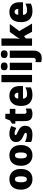

<svg xmlns="http://www.w3.org/2000/svg" viewBox="1837 -2704 1056 4770"><g transform="rotate(-90 2365.0 -319.0)"><path d="M553 -329Q553 -244 524.5 -179Q496 -114 438.5 -77.5Q381 -41 295 -41Q216 -41 158 -77.5Q100 -114 69 -179Q38 -244 38 -329Q38 -460 104.5 -537Q171 -614 298 -614Q373 -614 430.5 -581Q488 -548 520.5 -484Q553 -420 553 -329ZM221 -328Q221 -256 238.5 -218Q256 -180 297 -180Q337 -180 353.5 -218Q370 -256 370 -329Q370 -401 353.5 -438Q337 -475 296 -475Q257 -475 239 -438.5Q221 -402 221 -328Z M1146 -329Q1146 -244 1117.5 -179Q1089 -114 1031.5 -77.5Q974 -41 888 -41Q809 -41 751 -77.5Q693 -114 662 -179Q631 -244 631 -329Q631 -460 697.5 -537Q764 -614 891 -614Q966 -614 1023.5 -581Q1081 -548 1113.5 -484Q1146 -420 1146 -329ZM814 -328Q814 -256 831.5 -218Q849 -180 890 -180Q930 -180 946.5 -218Q963 -256 963 -329Q963 -401 946.5 -438Q930 -475 889 -475Q850 -475 832 -438.5Q814 -402 814 -328Z M1625 -221Q1625 -138 1572.5 -89.5Q1520 -41 1407 -41Q1355 -41 1311 -47.5Q1267 -54 1223 -72V-225Q1267 -203 1314.5 -191.5Q1362 -180 1396 -180Q1451 -180 1451 -209Q1451 -220 1443 -229Q1435 -238 1412.5 -249.5Q1390 -261 1346 -280Q1284 -308 1253 -347Q1222 -386 1222 -451Q1222 -531 1278.5 -572.5Q1335 -614 1432 -614Q1483 -614 1527.5 -602Q1572 -590 1619 -567L1571 -444Q1536 -462 1499.5 -473.5Q1463 -485 1436 -485Q1394 -485 1394 -461Q1394 -451 1401.5 -443.5Q1409 -436 1430 -425.5Q1451 -415 1493 -396Q1557 -367 1591 -328.5Q1625 -290 1625 -221Z M1970 -188Q1991 -188 2011.5 -193Q2032 -198 2054 -207V-72Q2024 -58 1991 -49.5Q1958 -41 1912 -41Q1830 -41 1785.5 -83.5Q1741 -126 1741 -233V-465H1678V-546L1758 -599L1803 -715H1922V-604H2046V-465H1922V-242Q1922 -188 1970 -188Z M2370 -614Q2482 -614 2547 -550Q2612 -486 2612 -361V-276H2299Q2300 -228 2327.5 -201Q2355 -174 2410 -174Q2457 -174 2496.5 -184.5Q2536 -195 2579 -217V-82Q2540 -61 2495 -51Q2450 -41 2387 -41Q2263 -41 2190.5 -110.5Q2118 -180 2118 -324Q2118 -470 2186 -542Q2254 -614 2370 -614ZM2376 -485Q2345 -485 2324.5 -464Q2304 -443 2301 -394H2447Q2447 -436 2428 -460.5Q2409 -485 2376 -485Z M2889 -51H2708V-811H2889Z M3101 -827Q3143 -827 3170 -808.5Q3197 -790 3197 -742Q3197 -695 3169.5 -676.5Q3142 -658 3101 -658Q3058 -658 3031.5 -676.5Q3005 -695 3005 -742Q3005 -790 3031.5 -808.5Q3058 -827 3101 -827ZM3191 -604V-51H3010V-604Z M3308 -742Q3308 -790 3334 -808.5Q3360 -827 3403 -827Q3446 -827 3472.5 -808.5Q3499 -790 3499 -742Q3499 -695 3472 -676.5Q3445 -658 3403 -658Q3361 -658 3334.5 -676.5Q3308 -695 3308 -742ZM3302 189Q3280 189 3253 186Q3226 183 3206 177V32Q3220 37 3232.5 39Q3245 41 3260 41Q3283 41 3298 24.5Q3313 8 3313 -36V-604H3493V-6Q3493 50 3473 94Q3453 138 3411 163.5Q3369 189 3302 189Z M3795 -511Q3795 -475 3792.5 -435.5Q3790 -396 3786 -361H3789Q3800 -381 3815 -405Q3830 -429 3842 -445L3956 -604H4154L3978 -369L4164 -51H3961L3852 -250L3795 -206V-51H3614V-811H3795Z M4452 -614Q4564 -614 4629 -550Q4694 -486 4694 -361V-276H4381Q4382 -228 4409.5 -201Q4437 -174 4492 -174Q4539 -174 4578.5 -184.5Q4618 -195 4661 -217V-82Q4622 -61 4577 -51Q4532 -41 4469 -41Q4345 -41 4272.5 -110.5Q4200 -180 4200 -324Q4200 -470 4268 -542Q4336 -614 4452 -614ZM4458 -485Q4427 -485 4406.5 -464Q4386 -443 4383 -394H4529Q4529 -436 4510 -460.5Q4491 -485 4458 -485Z"/></g></svg>

Font: Noto Sans Tamil UI SemiCondensed Black
Style: Regular
Weight: 900
Width: 4
Designer: Jelle Bosma - Monotype Design Team
Foundry: Monotype Imaging Inc.
Version: Version 2.004; ttfautohint (v1.8.4.7-5d5b)